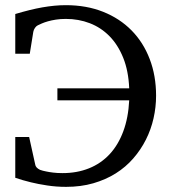

<svg xmlns="http://www.w3.org/2000/svg" viewBox="-20 -707 663 743"><path d="M584 -336.9Q584 -292.5 574.2 -249.3Q564.5 -206.1 544.7 -166.7Q524.9 -127.4 495.8 -94Q466.8 -60.5 428 -36.1Q389.2 -11.7 341.1 2.2Q293 16.1 235.8 16.1Q197.8 16.1 162.6 10.7Q127.4 5.4 99.6 -1.5Q67.4 -9.3 39.1 -19V-176.8H92.8L116.2 -70.8Q117.7 -58.1 134.8 -49.8Q145.5 -45.9 158.7 -43.5Q169.9 -41 185.8 -39.1Q201.7 -37.1 222.2 -37.1Q278.3 -37.1 324.5 -55.7Q370.6 -74.2 404.1 -110.1Q437.5 -146 457 -198.5Q476.6 -251 480 -318.8H202.1V-365.2H480Q477.1 -433.1 456.8 -483.4Q436.5 -533.7 403.6 -567.1Q370.6 -600.6 327.4 -617.2Q284.2 -633.8 234.9 -633.8Q213.9 -633.8 196.5 -631.1Q179.2 -628.4 165.5 -624.5Q151.9 -620.6 141.8 -616.2Q131.8 -611.8 126 -608.9Q120.1 -606 115.2 -598.9Q110.4 -591.8 108.9 -584L95.2 -499H39.1V-652.8Q68.8 -661.6 94.5 -668Q120.1 -674.3 143.8 -678.5Q167.5 -682.6 189.7 -684.8Q211.9 -687 234.9 -687Q314.5 -687 378.9 -661.4Q443.4 -635.7 489 -589.4Q534.7 -543 559.3 -478.5Q584 -414.1 584 -336.9Z"/></svg>

Font: Charis SIL Cyr
Style: Regular
Weight: 400
Foundry: SIL International
Version: Version 5.000